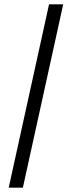

<svg xmlns="http://www.w3.org/2000/svg" viewBox="-20 -721 330 881"><path d="M20 140 205 -701H270L85 140Z"/></svg>

Font: Average Sans
Style: Regular
Weight: 400
Designer: Eduardo Rodriguez Tunni
Foundry: Eduardo Rodriguez Tunni
Version: Version 1.001